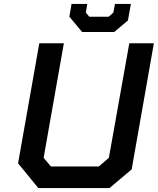

<svg xmlns="http://www.w3.org/2000/svg" viewBox="-20 -957 803 977"><path d="M398 -794 333 -872 344 -937H424L417 -893L434 -872H533L557 -893L565 -937H646L631 -853L561 -794ZM537 0H175L72 -126L180 -737H305L202 -154L239 -110H483L534 -154L638 -737H763L650 -95Z"/></svg>

Font: Tomorrow Medium
Style: Italic
Weight: 500
Italic angle: -10°
Designer: Tony de Marco, Monica Rizzolli
Foundry: Just in Type
Version: Version 2.002